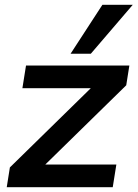

<svg xmlns="http://www.w3.org/2000/svg" viewBox="-20 -777 571 797"><path d="M8 0 21 -82 357 -411H73L88 -505H517L504 -423L168 -94H463L448 0ZM273 -554 405 -757H531L357 -554Z"/></svg>

Font: Mulish
Style: Bold Italic
Weight: 700
Italic angle: -9°
Designer: Vernon Adams
Foundry: Vernon Adams
Version: Version 3.603; ttfautohint (v1.8.3)